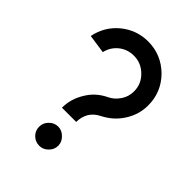

<svg xmlns="http://www.w3.org/2000/svg" viewBox="-212 -811 924 924"><g transform="rotate(45 250.5 -349.0)"><path d="M291 -51Q291 -77 271 -96Q252 -116 226 -116Q199 -116 180 -96Q161 -77 161 -51Q161 -24 180 -5Q199 14 226 14Q252 14 271 -5Q291 -24 291 -51ZM242 -712Q164 -712 103 -662Q44 -613 28 -535L124 -521Q133 -562 166 -589Q199 -615 242 -615Q292 -615 328 -579Q364 -544 364 -494Q364 -458 345 -430Q335 -415 323 -404Q311 -393 294 -385Q267 -372 245 -352.5Q223 -333 207 -306Q174 -253 174 -193H271Q271 -227 287 -255Q304 -282 335 -297Q364 -312 386.5 -332Q409 -352 426 -379Q460 -432 460 -494Q460 -584 397 -648Q332 -712 242 -712Z"/></g></svg>

Font: Unageo
Style: Medium
Weight: 500
Designer: Richard Sepsi
Foundry: Richard Sepsi
Version: Version 2.000